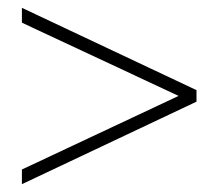

<svg xmlns="http://www.w3.org/2000/svg" viewBox="-20 -470 552 491"><path d="M449 -219 36 -412V-450L482.5 -239.5V-210L36 1V-36.5L449 -230.5Z"/></svg>

Font: Newsreader 16pt 16pt Light
Style: Regular
Weight: 300
Version: Version 1.003